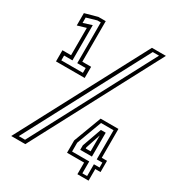

<svg xmlns="http://www.w3.org/2000/svg" viewBox="-168 -808 846 916"><g transform="rotate(30 255.0 -350.0)"><path d="M37.5 -415V-476.5H85V-627L37.5 -613V-681L106.5 -700H147V-476.5H195.5V-415ZM57 -432H176V-458.5H129.5V-683H110.5L55.5 -667V-637.5L103 -652.5V-458.5H57ZM30.5 0 401.5 -700H478.5L108 0ZM62 -17.5H96.5L449.5 -684.5H415ZM395 0V-64H301V-132L358.5 -285H456.5V-126H485.5V-64H456.5V0ZM368 -126H395V-218H396.5L368 -132.5ZM413.5 -15.5H439.5V-80.5H470.5V-107.5H439.5V-268H370.5L319 -129.5V-81H413.5ZM348.5 -107.5V-132L386.5 -239H413V-107.5Z"/></g></svg>

Font: Tourney Thin
Style: Regular
Weight: 400
Version: Version 1.015